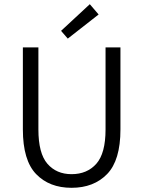

<svg xmlns="http://www.w3.org/2000/svg" viewBox="-20 -883 683 915"><path d="M89 -266V-657H163V-266Q163 -152 206 -102.5Q249 -53 321 -53Q395 -53 439 -102.5Q483 -152 483 -266V-657H554V-266Q554 -119 490.5 -53.5Q427 12 321 12Q215 12 152 -53.5Q89 -119 89 -266ZM271 -736 408 -863 450 -814 303 -699Z"/></svg>

Font: Assistant-zap
Style: zap
Weight: 400
Designer: Hebrew By Ben Nathan, Latin by Paul Hunt
Version: Version 2.001